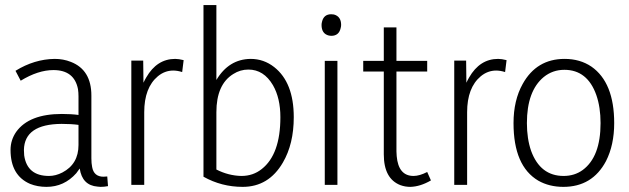

<svg xmlns="http://www.w3.org/2000/svg" viewBox="-20 -728 2476 756"><path d="M376 7.8Q390.6 7.8 405.3 4.9L402.3 -33.2Q395.5 -32.2 387.7 -32.2Q349.6 -32.2 342.8 -70.3Q339.8 -85 339.8 -104.5V-351.6Q339.8 -453.1 258.8 -484.4Q229.5 -496.1 195.3 -496.1Q115.2 -495.1 41 -449.2L61.5 -410.2Q129.9 -452.1 190.4 -452.1Q272.5 -452.1 287.1 -377Q289.1 -363.3 289.1 -348.6V-275.4Q260.7 -279.3 223.6 -279.3Q94.7 -279.3 43.9 -209Q21.5 -176.8 21.5 -137.7Q21.5 -37.1 98.6 -3.9Q127.9 7.8 163.1 7.8Q232.4 7.8 280.3 -45.9Q287.1 -54.7 293.9 -64.5Q303.7 2 364.3 6.8Q370.1 7.8 376 7.8ZM172.9 -35.2Q86.9 -35.2 75.2 -116.2Q74.2 -126 74.2 -137.7Q76.2 -239.3 222.7 -240.2Q260.7 -240.2 289.1 -236.3V-157.2Q289.1 -82 225.6 -48.8Q199.2 -35.2 172.9 -35.2Z M547.9 0V-286.1Q547.9 -382.8 601.6 -427.7Q628.9 -450.2 662.1 -450.2Q678.7 -450.2 697.3 -444.3L703.1 -491.2Q683.6 -496.1 669.9 -496.1Q597.7 -496.1 555.7 -422.9Q549.8 -413.1 544.9 -402.3L543.9 -489.3H497.1V0Z M1136.7 -266.6Q1136.7 -403.3 1059.6 -463.9Q1018.6 -496.1 966.8 -496.1Q880.9 -495.1 832 -413.1V-708H781.2V-32.2Q852.5 7.8 935.5 7.8Q1038.1 7.8 1093.8 -87.9Q1136.7 -161.1 1136.7 -266.6ZM832 -60.5V-286.1Q832 -395.5 898.4 -436.5Q925.8 -454.1 958 -454.1Q1018.6 -454.1 1054.7 -392.6Q1084 -341.8 1084 -266.6Q1084 -120.1 1010.7 -62.5Q976.6 -35.2 930.7 -35.2Q879.9 -36.1 832 -60.5Z M1308.6 0V-488.3H1258.8V0ZM1323.2 -629.9Q1323.2 -663.1 1294.9 -670.9Q1290 -671.9 1284.2 -671.9Q1254.9 -671.9 1248 -642.6Q1246.1 -635.7 1246.1 -629.9Q1246.1 -594.7 1275.4 -587.9Q1280.3 -586.9 1284.2 -586.9Q1314.5 -586.9 1321.3 -617.2Q1323.2 -624 1323.2 -629.9Z M1676.8 -17.6 1662.1 -50.8Q1631.8 -35.2 1608.4 -35.2Q1548.8 -35.2 1542 -113.3Q1541 -123 1541 -131.8V-446.3H1662.1V-488.3H1541V-620.1H1491.2V-488.3H1410.2V-446.3H1491.2V-120.1Q1491.2 -24.4 1556.6 1Q1575.2 7.8 1595.7 7.8Q1634.8 6.8 1676.8 -17.6Z M1819.3 0V-286.1Q1819.3 -382.8 1873 -427.7Q1900.4 -450.2 1933.6 -450.2Q1950.2 -450.2 1968.8 -444.3L1974.6 -491.2Q1955.1 -496.1 1941.4 -496.1Q1869.1 -496.1 1827.1 -422.9Q1821.3 -413.1 1816.4 -402.3L1815.4 -489.3H1768.6V0Z M2199.2 -35.2Q2107.4 -35.2 2071.3 -133.8Q2054.7 -181.6 2054.7 -243.2Q2054.7 -370.1 2121.1 -424.8Q2156.2 -453.1 2202.1 -453.1Q2293 -453.1 2328.1 -353.5Q2344.7 -305.7 2344.7 -243.2Q2344.7 -110.4 2274.4 -58.6Q2242.2 -35.2 2199.2 -35.2ZM2203.1 -496.1Q2092.8 -496.1 2038.1 -397.5Q2002 -333 2002 -243.2Q2002 -74.2 2099.6 -16.6Q2142.6 7.8 2198.2 7.8Q2312.5 7.8 2366.2 -93.8Q2398.4 -157.2 2398.4 -243.2Q2398.4 -403.3 2308.6 -465.8Q2263.7 -496.1 2203.1 -496.1Z"/></svg>

Font: Yaldevi Colombo Light
Style: Regular
Weight: 300
Designer: Sol Matas, Denzil Rajitha, Kosala Senevirathne and Pathum Egodawatta
Foundry: Mooniak
Version: Version 1.020 ; ttfautohint (v1.6)